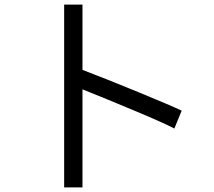

<svg xmlns="http://www.w3.org/2000/svg" viewBox="-20 -808 934 838"><path d="M340 -418V10H260V-788H340V-503Q440 -465 583.5 -406Q727 -347 773 -325L741 -247Q700 -269 571.5 -323Q443 -377 340 -418Z"/></svg>

Font: Kakao Big Sans
Style: Regular
Weight: 400
Designer: Park Young-rak; Lee Sang-min; Kim Jung-jin; Min Bon; Park Min-gyu;
Foundry: Kakao Corporation
Version: Version 2.003